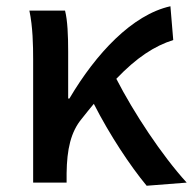

<svg xmlns="http://www.w3.org/2000/svg" viewBox="-20 -584 617 614"><path d="M449 10 577 0C497 -88 408 -223 352 -332C417 -400 474 -437 534 -456L525 -564C403 -537 287 -413 202 -269H198V-419C198 -470 196 -519 188 -550H74C85 -498 86 -438 86 -394V0H193V-30C194 -106 206 -162 242 -205C255 -222 268 -237 280 -252C331 -152 396 -54 449 10Z"/></svg>

Font: Spoqa Han Sans Neo Medium
Style: Regular
Weight: 500
Designer: [Spoqa Han Sans Neo] Dong-huui Kim ___ Younghwa Kang ___ Yujin Lee ___ [Noto Sans] Ryoko NISHIZUKA ____ (kana & ideograp
Foundry: Spoqa (http://www.spoqa-han-sans.com)
Version: Version 1.100;hotconv 1.0.109;makeotfexe 2.5.65596